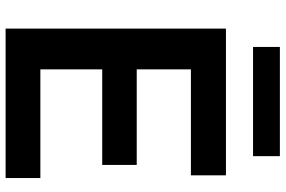

<svg xmlns="http://www.w3.org/2000/svg" viewBox="-187 -832 1019 685"><g transform="rotate(90 322.5 -489.5)"><path d="M82 0V-786.1H605.5V-661.1H227.5V-467.8H568.4V-344.7H227.5V-124H615.2V0ZM147.5 -882.8V-978.5H537.1V-882.8Z"/></g></svg>

Font: Gothic A1 ExtraBold
Style: Regular
Weight: 800
Designer: HanYang I&C Co.,Ltd.
Foundry: HanYang I&C Co.,Ltd.
Version: Version 2.50